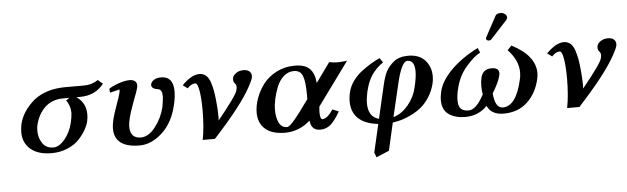

<svg xmlns="http://www.w3.org/2000/svg" viewBox="-54 -889 4346 1330"><g transform="rotate(-5 2119.5 -223.5)"><path d="M292 -25.9Q332 -25.9 371.6 -73Q411.1 -120.1 426.8 -187Q436.5 -229 437 -253.9Q437 -302.7 408.2 -342.8Q413.1 -345.7 418 -348.9Q422.9 -352.1 426.5 -355Q430.2 -357.9 430.2 -358.9H390.1Q311 -358.9 261.5 -311.5Q211.9 -264.2 194.8 -189Q190.9 -173.8 190.9 -150.9Q190.9 -101.1 216.6 -63.5Q242.2 -25.9 292 -25.9ZM192.9 -369.1Q277.8 -435.1 412.1 -435.1H542Q596.2 -435.1 638.2 -464.8L671.9 -436Q611.8 -358.9 506.8 -358.9H481Q545.9 -314.9 545.9 -232.9Q545.9 -210 540 -184.1Q534.2 -159.2 517.1 -128.7Q500 -98.1 470 -65.2Q439.9 -32.2 388.9 -10Q337.9 12.2 276.9 12.2Q182.6 12.2 130.9 -32Q79.1 -76.2 79.1 -150.9Q79.1 -177.7 85 -205.1Q106.9 -297.4 192.9 -369.1Z M1149.9 -250Q1122.1 -126 1046.4 -56.9Q970.7 12.2 888.7 12.2Q713.9 12.2 713.9 -121.1Q713.9 -144 720.7 -174.8Q730.5 -218.8 756.8 -291Q775.9 -342.8 779.8 -360.8Q781.7 -368.7 782.7 -374.8Q783.7 -380.9 783.2 -383.5Q782.7 -386.2 781.7 -386.2L715.8 -370.1L712.9 -397Q734.9 -413.1 779.8 -429Q824.7 -444.8 857.9 -444.8Q880.9 -444.8 894.3 -434.3Q907.7 -423.8 907.7 -405.8Q907.7 -397.9 906.7 -394Q900.9 -365.2 873.5 -296.9Q844.7 -220.7 834 -171.9Q828.1 -147.9 827.6 -125Q827.6 -42 901.9 -42Q955.1 -42 1002.4 -102.5Q1049.8 -163.1 1067.9 -237.8Q1077.6 -291 1077.6 -312Q1077.6 -357.9 1053.7 -363.8Q1003.9 -370.6 1003.9 -397Q1003.9 -401.9 1004.9 -404.8Q1008.8 -420.9 1027.8 -432.9Q1046.9 -444.8 1075.7 -444.8Q1161.6 -444.8 1161.6 -340.8Q1162.1 -301.8 1149.9 -250Z M1650.4 -444.8Q1676.3 -444.8 1690.4 -432.4Q1704.6 -419.9 1704.6 -400.9Q1704.6 -393.1 1703.6 -388.2Q1697.8 -366.2 1674.3 -324.2Q1608.4 -202.1 1411.6 12.2H1326.7Q1343.8 -77.6 1343.8 -192.9Q1343.8 -273.9 1334.7 -328.4Q1325.7 -382.8 1308.6 -382.8Q1281.7 -382.8 1254.4 -353L1221.7 -377Q1287.6 -444.8 1342.8 -444.8Q1369.6 -444.8 1388.7 -428.5Q1407.7 -412.1 1418.2 -380.1Q1428.7 -348.1 1434.1 -318.1Q1439.5 -288.1 1443.4 -246.1Q1449.2 -194.3 1449.7 -134.8Q1449.7 -119.6 1448.7 -112.8Q1581.5 -275.9 1588.4 -309.1Q1592.3 -322.3 1592.8 -333Q1592.8 -349.1 1581.5 -359.9Q1572.8 -368.7 1572.8 -384.8Q1572.8 -396 1574.7 -400.9Q1578.6 -416 1599.1 -430.4Q1619.6 -444.8 1650.4 -444.8Z M2005.4 -444.8Q2078.6 -444.8 2110.8 -410.9Q2143.1 -377 2147.9 -312L2246.1 -448.2Q2283.2 -442.4 2302.2 -441.9Q2322.3 -441.9 2370.1 -446.8L2151.4 -147Q2149.4 -123 2148.9 -111.8Q2148.9 -58.6 2166 -59.1Q2199.2 -59.1 2240.2 -120.1L2283.2 -102.1Q2246.1 -39.1 2216.1 -13.4Q2186 12.2 2144 12.2Q2082 12.2 2075.2 -57.1Q2000 11.7 1899.9 12.2Q1809.1 12.2 1762.2 -29.3Q1715.3 -70.8 1715.3 -143.1Q1715.3 -189.9 1733.2 -241Q1751 -292 1785.6 -338.4Q1820.3 -384.8 1877.9 -414.8Q1935.5 -444.8 2005.4 -444.8ZM2073.2 -206.1V-241.2Q2073.2 -325.2 2058.1 -366.7Q2043 -408.2 1996.1 -408.2Q1957 -408.2 1926 -380.6Q1895 -353 1878.2 -311Q1861.3 -269 1852.3 -227.5Q1843.3 -186 1843.3 -151.9Q1843.3 -97.7 1861.1 -61.8Q1878.9 -25.9 1917 -25.9Q1925.8 -25.9 1939.9 -37.8Q1954.1 -49.8 1976.1 -76.9Q1998 -104 2012.2 -122.6Q2026.4 -141.1 2054.2 -180.2Z M2820.8 -224.1Q2836.9 -291 2836.9 -333Q2836.9 -410.2 2786.6 -410.2Q2744.6 -410.2 2708 -248L2656.7 -29.8Q2714.8 -46.9 2760.3 -101.6Q2805.7 -156.2 2820.8 -224.1ZM2515.6 236.8 2502.9 203.1 2547.9 7.8Q2457 -2 2410.4 -45.9Q2363.8 -89.8 2363.8 -164.1Q2363.8 -198.2 2372.1 -229Q2380.9 -269 2408.4 -306.6Q2436 -344.2 2472.4 -371.1Q2508.8 -397.9 2538.8 -415.5Q2568.8 -433.1 2596.7 -445.8L2617.7 -414.1Q2598.6 -400.9 2584.7 -388.4Q2570.8 -376 2551.8 -353.5Q2532.7 -331.1 2517.3 -297.6Q2502 -264.2 2491.7 -220.2Q2481.9 -173.3 2481.9 -141.1Q2481.9 -46.9 2555.7 -26.9L2609.9 -261.2Q2623 -317.4 2640.4 -351.1Q2657.7 -384.8 2695.8 -416Q2732.9 -444.8 2794.9 -444.8Q2871.1 -444.8 2911.9 -399.9Q2952.6 -355 2952.6 -288.1Q2952.6 -263.2 2946.8 -238.8Q2934.6 -188 2907.7 -146Q2880.9 -104 2848.9 -77.9Q2816.9 -51.8 2778.3 -33Q2739.7 -14.2 2708.7 -5.6Q2677.7 2.9 2648.9 6.8L2605 199.2Z M3460 -684.1Q3475.1 -684.1 3488 -674.1Q3501 -664.1 3501 -650.9V-647Q3499 -637.2 3491.7 -629.9L3378.9 -507.8Q3373 -501 3360.8 -501Q3355 -501 3348.9 -504.9Q3342.8 -508.8 3342.8 -514.2Q3342.8 -520 3345.7 -525.9L3422.9 -668.9Q3431.2 -684.1 3460 -684.1ZM3671.9 -207Q3648.9 -106.9 3584 -47.4Q3519 12.2 3419.9 12.2Q3334 12.2 3305.7 -51.8Q3245.6 12.2 3152.8 12.2Q3083 12.2 3038.3 -19.3Q2993.7 -50.8 2993.7 -120.1Q2993.7 -144 3002 -179.2Q3019 -252.4 3094 -326.7Q3168.9 -400.9 3279.8 -456.1L3293.9 -422.9Q3253.9 -404.8 3196.8 -339.8Q3139.6 -274.9 3119.6 -186Q3108.4 -142.1 3108.9 -106.9Q3108.9 -64.9 3126.5 -47.9Q3144 -30.8 3179.7 -30.8Q3232.9 -30.8 3286.6 -132.8Q3281.7 -161.6 3281.7 -190.9Q3281.7 -225.1 3287.6 -247.1Q3300.8 -308.1 3362.8 -308.1Q3413.6 -308.1 3414.1 -271Q3414.1 -258.8 3411.6 -252.9Q3402.8 -210.9 3356 -133.8Q3363.8 -30.8 3418 -30.8Q3510.7 -30.8 3551.8 -213.9Q3557.6 -234.9 3557.6 -263.2Q3557.6 -347.2 3484.9 -422.9L3513.7 -453.1Q3676.8 -369.1 3676.8 -247.1Q3676.8 -230 3671.9 -207Z M4184.6 -444.8Q4210.4 -444.8 4224.6 -432.4Q4238.8 -419.9 4238.8 -400.9Q4238.8 -393.1 4237.8 -388.2Q4231.9 -366.2 4208.5 -324.2Q4142.6 -202.1 3945.8 12.2H3860.8Q3877.9 -77.6 3877.9 -192.9Q3877.9 -273.9 3868.9 -328.4Q3859.9 -382.8 3842.8 -382.8Q3815.9 -382.8 3788.6 -353L3755.9 -377Q3821.8 -444.8 3877 -444.8Q3903.8 -444.8 3922.9 -428.5Q3941.9 -412.1 3952.4 -380.1Q3962.9 -348.1 3968.3 -318.1Q3973.6 -288.1 3977.5 -246.1Q3983.4 -194.3 3983.9 -134.8Q3983.9 -119.6 3982.9 -112.8Q4115.7 -275.9 4122.6 -309.1Q4126.5 -322.3 4127 -333Q4127 -349.1 4115.7 -359.9Q4106.9 -368.7 4106.9 -384.8Q4106.9 -396 4108.9 -400.9Q4112.8 -416 4133.3 -430.4Q4153.8 -444.8 4184.6 -444.8Z"/></g></svg>

Font: Linux Libertine O
Style: Semibold Italic
Weight: 600
Italic angle: -11.5°
Designer: Philipp H. Poll
Foundry: Philipp H. Poll
Version: Version 5.1.2